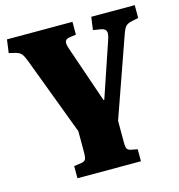

<svg xmlns="http://www.w3.org/2000/svg" viewBox="-110 -613 864 926"><g transform="rotate(-15 322.5 -149.5)"><path d="M163 218V157L199 152Q215 150 220.5 141Q226 132 226 105V0L80 -388Q69 -417 60 -427.5Q51 -438 32 -443L-1 -451L8 -517H335V-453L300 -448Q284 -445 280 -434Q276 -423 285 -397L382 -114H386L480 -392Q489 -419 483.5 -431.5Q478 -444 457 -447L420 -453L429 -517H646V-453L613 -446Q593 -442 583 -432.5Q573 -423 563 -394L424 1V110Q424 133 429 141Q434 149 448 152L480 158V218Z"/></g></svg>

Font: Literata 36pt ExtraBold
Style: Regular
Weight: 800
Designer: Latin by Veronika Burian and Jose Scaglione. Greek by Irene Vlachou. Cyrillic by Vera Evstafieva.
Foundry: TypeTogether
Version: Version 3.002